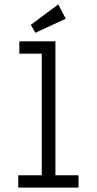

<svg xmlns="http://www.w3.org/2000/svg" viewBox="-20 -853 440 873"><path d="M63 0V-56H170V-609H68V-665H232V-56H337V0ZM141 -704 120 -740 245 -833 279 -768Z"/></svg>

Font: Inconsolata Condensed
Style: Regular
Weight: 400
Width: 3
Monospace: yes
Designer: Raph Levien, Cyreal, Brenton Simpson
Foundry: Raph Levien, Cyreal, Google
Version: Version 3.000; ttfautohint (v1.8.2.53-6de2)